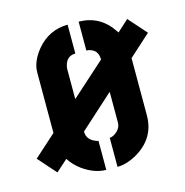

<svg xmlns="http://www.w3.org/2000/svg" viewBox="-103 -784 852 886"><g transform="rotate(-15 323.0 -341.5)"><path d="M0 -127.9 105.5 -222.7V-511.7Q105.5 -563.5 149.4 -617.2Q208 -687.5 297.9 -688.5V-550.8Q254.9 -549.8 245.1 -504.9Q243.2 -497.1 243.2 -490.2V-347.7L405.3 -493.2Q405.3 -535.2 371.1 -546.9Q362.3 -550.8 350.6 -550.8V-688.5Q451.2 -688.5 509.8 -601.6Q513.7 -596.7 515.6 -592.8L570.3 -642.6L646.5 -556.6L543 -462.9V-190.4Q543 -82 446.3 -24.4Q395.5 4.9 350.6 4.9V-133.8Q366.2 -133.8 385.7 -150.4Q404.3 -167 405.3 -190.4V-338.9L243.2 -192.4Q243.2 -152.3 286.1 -136.7Q293 -133.8 296.9 -133.8V4.9Q242.2 4.9 185.5 -35.2Q152.3 -59.6 131.8 -91.8L76.2 -42Z"/></g></svg>

Font: Post No Bills Colombo
Style: ExtraBold
Weight: 900
Designer: Kosala Senevirathne, Siva Puranthara, Lasantha Premarathna, Tharique Azeez
Foundry: Mooniak
Version: Version 1.220 ; ttfautohint (v1.5)